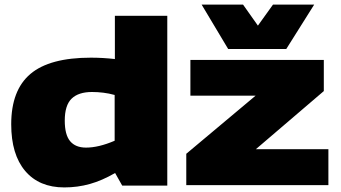

<svg xmlns="http://www.w3.org/2000/svg" viewBox="-20 -809 1489 839"><path d="M514 2 483 -53Q426 -20 372.5 -5Q319 10 261 10Q151 10 90 -62Q29 -134 29 -266Q29 -415 113 -486Q197 -557 377 -557Q429 -557 482 -551V-740H711V2ZM481 -194V-394Q456 -401 431 -404Q406 -407 382 -407Q323 -407 293 -378Q263 -349 263 -282Q263 -220 286.5 -192Q310 -164 356 -164Q411 -164 481 -194ZM794 0V-137L1097 -391H812V-547H1395V-411L1098 -157H1415V0ZM1353 -789 1231 -595H977L861 -789H1042L1107 -697L1173 -789Z"/></svg>

Font: Georama Extended ExtraBold
Style: Regular
Weight: 800
Width: 7
Designer: Jean-Baptiste Levee
Foundry: Production Type
Version: Version 1.000